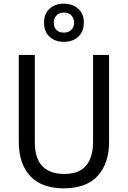

<svg xmlns="http://www.w3.org/2000/svg" viewBox="-20 -1012 694 1042"><path d="M572 -242Q572 -127 511 -58.5Q450 10 325 10Q206 10 144 -56.5Q82 -123 82 -243V-714H169V-240Q169 -68 329 -68Q410 -68 447.5 -113.5Q485 -159 485 -241V-714H572ZM327 -785Q278 -785 248.5 -813Q219 -841 219 -889Q219 -937 248.5 -964.5Q278 -992 327 -992Q373 -992 404 -965Q435 -938 435 -890Q435 -841 405 -813Q375 -785 327 -785ZM327 -835Q351 -835 366.5 -849.5Q382 -864 382 -889Q382 -914 366.5 -929Q351 -944 327 -944Q303 -944 287.5 -929Q272 -914 272 -889Q272 -864 286 -849.5Q300 -835 327 -835Z"/></svg>

Font: Noto Sans Khmer SemiCondensed
Style: Regular
Weight: 400
Width: 4
Designer: Danh Hong and the Monotype Design Team
Foundry: Monotype Imaging Inc.
Version: Version 2.004; ttfautohint (v1.8.4.7-5d5b)